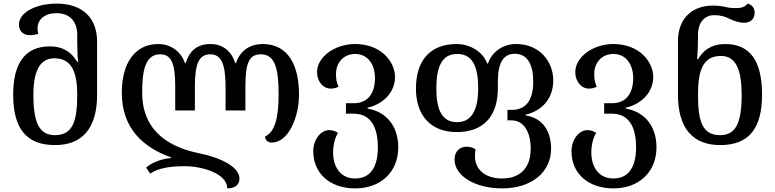

<svg xmlns="http://www.w3.org/2000/svg" viewBox="-20 -792 4296 1064"><path d="M285 12C432 12 518 -76 518 -267V-562C518 -692 438 -772 294 -772C184 -772 85 -726 85 -655C85 -624 104 -597 146 -597C160 -597 176 -600 192 -604C189 -615 188 -626 188 -635C188 -684 228 -719 294 -719C365 -719 408 -674 408 -599V-561C408 -529 409 -483 413 -450H407C378 -500 332 -535 256 -535C122 -535 53 -445 53 -268C53 -76 129 12 285 12ZM284 -43C198 -43 165 -112 165 -265C165 -393 198 -469 281 -469C379 -469 408 -389 408 -266C408 -112 379 -43 284 -43Z M1436 -548C1358 -548 1307 -504 1288 -442H1284C1264 -504 1219 -548 1146 -548C1067 -548 1028 -504 1009 -442H1005C984 -504 930 -548 857 -548C728 -548 655 -443 655 -278C655 -77 778 27 928 80V84C883 87 821 107 790 137L812 170C857 140 919 129 1006 129C1092 129 1239 166 1239 252C1278 252 1307 235 1307 198C1307 132 1201 81 1082 57C940 28 768 -50 768 -278C768 -388 780 -491 867 -491C930 -491 951 -441 951 -312V-180H1060V-312C1060 -441 1083 -491 1146 -491C1204 -491 1230 -441 1230 -312V-180H1340V-312C1340 -441 1359 -491 1426 -491C1503 -491 1524 -414 1524 -269C1524 -134 1501 -59 1449 -36C1449 -16 1464 -2 1486 -2C1578 -2 1637 -141 1637 -269C1637 -425 1580 -548 1436 -548Z M1949 252C2089 252 2187 162 2187 24C2187 -104 2109 -176 2017 -190V-195C2109 -217 2169 -284 2169 -365C2169 -451 2091 -548 1948 -548C1831 -548 1737 -473 1737 -393C1737 -342 1769 -301 1813 -301C1826 -301 1841 -304 1856 -311C1844 -339 1842 -356 1842 -383C1842 -443 1883 -493 1948 -493C2021 -493 2058 -431 2058 -360C2058 -277 2021 -220 1940 -220H1897V-162H1940C2026 -162 2074 -100 2074 24C2074 132 2034 197 1948 197C1864 197 1826 129 1826 55C1826 10 1835 -25 1853 -56C1836 -66 1820 -71 1805 -71C1756 -71 1716 -17 1716 46C1716 168 1807 252 1949 252Z M2763 252C2926 252 3034 162 3034 32C3034 -67 2986 -138 2894 -152V-157C2986 -179 3046 -247 3046 -347C3046 -450 2971 -548 2840 -548C2764 -548 2705 -502 2684 -440H2680C2658 -502 2588 -548 2511 -548C2361 -548 2285 -454 2285 -301C2285 -158 2362 -60 2511 -60C2664 -60 2739 -153 2739 -303V-341C2739 -447 2772 -494 2832 -494C2904 -494 2935 -433 2935 -340C2935 -240 2897 -183 2816 -183H2792V-125H2815C2881 -125 2921 -63 2921 32C2921 130 2871 197 2762 197C2660 197 2612 139 2612 75C2612 62 2613 48 2615 35C2601 26 2584 21 2567 21C2531 21 2499 43 2499 92C2499 183 2613 252 2763 252ZM2513 -115C2427 -115 2398 -188 2398 -301C2398 -418 2427 -493 2513 -493C2607 -493 2630 -409 2630 -302C2630 -210 2608 -115 2513 -115Z M3380 252C3520 252 3618 162 3618 24C3618 -104 3540 -176 3448 -190V-195C3540 -217 3600 -284 3600 -365C3600 -451 3522 -548 3379 -548C3262 -548 3168 -473 3168 -393C3168 -342 3200 -301 3244 -301C3257 -301 3272 -304 3287 -311C3275 -339 3273 -356 3273 -383C3273 -443 3314 -493 3379 -493C3452 -493 3489 -431 3489 -360C3489 -277 3452 -220 3371 -220H3328V-162H3371C3457 -162 3505 -100 3505 24C3505 132 3465 197 3379 197C3295 197 3257 129 3257 55C3257 10 3266 -25 3284 -56C3267 -66 3251 -71 3236 -71C3187 -71 3147 -17 3147 46C3147 168 3238 252 3380 252Z M3971 12C4127 12 4203 -76 4203 -268C4203 -458 4134 -548 3999 -548C3923 -548 3877 -513 3848 -464H3843C3846 -496 3848 -541 3848 -571V-599C3848 -674 3891 -708 3936 -708C3971 -708 3996 -701 4018 -690C4044 -677 4073 -666 4105 -666C4132 -666 4162 -681 4162 -722C4162 -745 4149 -766 4122 -772C4110 -753 4085 -747 4060 -747C4040 -747 4024 -748 4007 -752C3986 -757 3964 -761 3930 -761C3818 -761 3737 -692 3737 -564V-267C3737 -76 3824 12 3971 12ZM3971 -43C3876 -43 3848 -112 3848 -266C3848 -403 3876 -482 3975 -482C4058 -482 4090 -407 4090 -265C4090 -112 4058 -43 3971 -43Z"/></svg>

Font: Noto Serif Georgian Medium
Style: Regular
Weight: 500
Designer: Monotype Design Team, Akaki Razmadze
Foundry: Google LLC
Version: Version 2.003